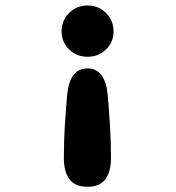

<svg xmlns="http://www.w3.org/2000/svg" viewBox="-20 -508 659 717"><path d="M307 -487.5Q348 -487.5 376 -459.5Q404 -431.5 404 -390.5Q404 -351 376 -323.5Q348 -296 307 -296Q266 -296 238 -323.5Q210 -351 210 -390.5Q210 -431.5 238 -459.5Q266 -487.5 307 -487.5ZM306.5 -252.5Q374 -252.5 382.5 -150.5Q387.5 -92.5 391 -34.2Q394.5 24 394.5 82Q394.5 134 373.2 161.8Q352 189.5 306.5 189.5Q261 189.5 239.8 161.8Q218.5 134 218.5 82Q218.5 19.5 222 -36.5Q225.5 -92.5 230.5 -150.5Q239 -252.5 306.5 -252.5Z"/></svg>

Font: Sono ExtraLight Monospace ExtraBold
Style: Regular
Weight: 800
Version: Version 2.112